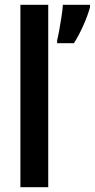

<svg xmlns="http://www.w3.org/2000/svg" viewBox="-20 -780 395 800"><path d="M181 0H65V-760H181ZM355 -750Q346 -716 327 -673.5Q308 -631 288 -600H218V-612Q222 -627 227 -655Q232 -683 236.5 -712Q241 -741 242 -760H355Z"/></svg>

Font: Noto Sans Thai Looped Condensed SemiBold
Style: Regular
Weight: 600
Width: 3
Designer: Sasikarn Vongin, Ben Mitchell
Foundry: The Fontpad Ltd
Version: Version 1.001; ttfautohint (v1.8.4.7-5d5b)